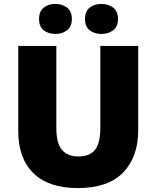

<svg xmlns="http://www.w3.org/2000/svg" viewBox="-20 -948 797 978"><path d="M684 -284Q684 -149 607.5 -69.5Q531 10 376 10Q228 10 150.5 -65.5Q73 -141 73 -280V-714H267V-295Q267 -219 295.5 -185Q324 -151 379 -151Q438 -151 464.5 -185.5Q491 -220 491 -296V-714H684ZM179 -851Q179 -891 203 -909.5Q227 -928 262 -928Q296 -928 321 -909.5Q346 -891 346 -851Q346 -812 321 -793.5Q296 -775 262 -775Q227 -775 203 -793.5Q179 -812 179 -851ZM413 -851Q413 -891 437 -909.5Q461 -928 497 -928Q531 -928 556 -909.5Q581 -891 581 -851Q581 -812 556 -793.5Q531 -775 497 -775Q461 -775 437 -793.5Q413 -812 413 -851Z"/></svg>

Font: Noto Sans Ethiopic Black
Style: Regular
Weight: 900
Designer: Monotype Design Team
Foundry: Monotype Imaging Inc.
Version: Version 2.102; ttfautohint (v1.8.4.7-5d5b)